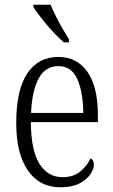

<svg xmlns="http://www.w3.org/2000/svg" viewBox="-20 -786 479 816"><path d="M237 10Q148 10 98.5 -61.5Q49 -133 49 -263Q49 -404 96 -474Q143 -544 228 -544Q308 -544 352 -480Q396 -416 396 -298V-267H111Q112 -147 147.5 -90Q183 -33 246 -33Q292 -33 321 -57Q350 -81 365 -113Q371 -110 375 -103.5Q379 -97 379 -85Q379 -67 363.5 -44.5Q348 -22 316.5 -6Q285 10 237 10ZM334 -306Q333 -395 308.5 -450Q284 -505 228 -505Q172 -505 144 -452Q116 -399 112 -306ZM251 -606Q235 -620 216 -639.5Q197 -659 178.5 -681Q160 -703 145 -723Q130 -743 122 -756V-766H195Q204 -744 217.5 -717Q231 -690 246 -664Q261 -638 273 -619V-606Z"/></svg>

Font: Noto Serif Khmer Condensed Light
Style: Regular
Weight: 300
Width: 3
Designer: Danh Hong and the Monotype Design Team
Foundry: Monotype Imaging Inc.
Version: Version 2.004